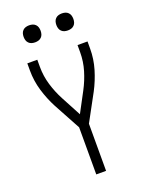

<svg xmlns="http://www.w3.org/2000/svg" viewBox="-171 -1020 842 1103"><g transform="rotate(-20 250.0 -468.5)"><path d="M220 0V-288L131 -452Q102 -507 84 -567.5Q66 -628 66 -691V-735H127V-691Q127 -635 143 -581.5Q159 -528 185 -479L250 -357L315 -479Q341 -528 357 -581.5Q373 -635 373 -691V-735H434V-691Q434 -628 416 -567.5Q398 -507 369 -452L280 -288V0ZM350 -833Q339 -833 329 -836Q319 -839 311.5 -846.5Q304 -854 301 -864Q298 -874 298 -885Q298 -896 301 -906Q304 -916 311.5 -923.5Q319 -931 329 -934Q339 -937 350 -937Q361 -937 371 -934Q381 -931 388.5 -923.5Q396 -916 399 -906Q402 -896 402 -885Q402 -874 399 -864Q396 -854 388.5 -846.5Q381 -839 371 -836Q361 -833 350 -833ZM150 -833Q139 -833 129 -836Q119 -839 111.5 -846.5Q104 -854 101 -864Q98 -874 98 -885Q98 -896 101 -906Q104 -916 111.5 -923.5Q119 -931 129 -934Q139 -937 150 -937Q161 -937 171 -934Q181 -931 188.5 -923.5Q196 -916 199 -906Q202 -896 202 -885Q202 -874 199 -864Q196 -854 188.5 -846.5Q181 -839 171 -836Q161 -833 150 -833Z"/></g></svg>

Font: Iosevka Curly Light
Style: Regular
Weight: 300
Monospace: yes
Designer: Belleve Invis
Foundry: Belleve Invis
Version: Version 22.1.2; ttfautohint (v1.8.4)